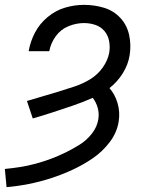

<svg xmlns="http://www.w3.org/2000/svg" viewBox="-39 -558 635 791"><path d="M-12 213Q34 209 79.5 200Q125 191 170 176.5Q215 162 258.5 142Q302 122 342.5 94.5Q383 67 413 27.5Q443 -12 450 -58Q456 -96 445.5 -132.5Q435 -169 412 -195Q445 -221 467 -256.5Q489 -292 495 -330Q502 -373 493 -414Q484 -455 456.5 -484.5Q429 -514 389.5 -526Q350 -538 307 -538Q268 -538 229 -526.5Q190 -515 157 -487.5Q124 -460 105 -423.5Q86 -387 79 -347H164Q170 -380 190.5 -408.5Q211 -437 243 -450Q275 -463 307 -463Q331 -463 353.5 -455.5Q376 -448 391 -430.5Q406 -413 410.5 -389Q415 -365 411 -341Q405 -309 384 -279.5Q363 -250 332.5 -231.5Q302 -213 269 -202Q236 -191 203.5 -181Q171 -171 138 -161.5Q105 -152 72 -142L96 -70Q138 -82 179 -95.5Q220 -109 261.5 -123Q303 -137 343 -155Q357 -137 363.5 -114Q370 -91 366 -66Q361 -35 339.5 -7.5Q318 20 289 38Q260 56 230.5 70.5Q201 85 170 96.5Q139 108 107.5 116.5Q76 125 44.5 130Q13 135 -19 138Z"/></svg>

Font: Iosevka Sparkle Oblique
Style: Regular
Weight: 400
Italic angle: -9°
Designer: Belleve Invis
Foundry: Belleve Invis
Version: Version 4.5.0; ttfautohint (v1.8.3)